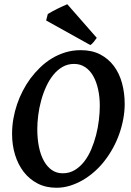

<svg xmlns="http://www.w3.org/2000/svg" viewBox="-20 -865 612 900"><path d="M447.8 -369.1Q447.8 -410.2 439.9 -446Q432.1 -481.9 417 -508.5Q401.9 -535.2 379.2 -550.3Q356.4 -565.4 327.1 -565.4Q297.4 -565.4 272.9 -551.3Q248.5 -537.1 229.5 -513.4Q210.4 -489.7 196.3 -458.7Q182.1 -427.7 172.9 -393.8Q163.6 -359.9 159.2 -325.2Q154.8 -290.5 154.8 -259.8Q154.8 -214.4 162.6 -176.3Q170.4 -138.2 185.8 -110.6Q201.2 -83 223.1 -67.9Q245.1 -52.7 273.9 -52.7Q305.2 -52.7 330.1 -67.6Q355 -82.5 374.3 -107.2Q393.6 -131.8 407.5 -164.3Q421.4 -196.8 430.4 -231.9Q439.5 -267.1 443.6 -302.7Q447.8 -338.4 447.8 -369.1ZM564.5 -377.9Q564.5 -343.3 557.9 -307.6Q551.3 -272 539.1 -237.3Q526.9 -202.6 509 -170.2Q491.2 -137.7 469.2 -109.9Q448.7 -83.5 423.1 -60.8Q397.5 -38.1 368.7 -21.2Q339.8 -4.4 308.6 5.4Q277.3 15.1 244.6 15.1Q194.8 15.1 156.2 -4.9Q117.7 -24.9 91.1 -59.3Q64.5 -93.8 50.5 -139.6Q36.6 -185.5 36.6 -236.8Q36.6 -272.9 42.7 -308.1Q48.8 -343.3 60.1 -376.5Q71.3 -409.7 87.2 -439.9Q103 -470.2 122.6 -497.1Q143.1 -524.4 168 -548.6Q192.9 -572.8 222.4 -590.8Q252 -608.9 286.1 -619.4Q320.3 -629.9 358.9 -629.9Q411.1 -629.9 449.7 -609.9Q488.3 -589.8 513.9 -555.4Q539.6 -521 552 -475.1Q564.5 -429.2 564.5 -377.9ZM433.6 -687.5Q426.8 -677.7 418.9 -668Q411.1 -658.2 403.3 -653.8L196.3 -769L204.1 -799.3Q212.4 -804.7 225.1 -811.5Q237.8 -818.4 251.2 -825Q264.6 -831.5 276.6 -836.9Q288.6 -842.3 295.4 -845.2Z"/></svg>

Font: Gentium Basic
Style: Bold Italic
Weight: 700
Italic angle: -8°
Designer: J. Victor Gaultney and Annie Olsen
Foundry: SIL International
Version: Version 1.102; 2013; Maintenance release